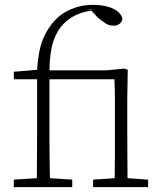

<svg xmlns="http://www.w3.org/2000/svg" viewBox="-20 -772 675 792"><path d="M342 -733 354 -731 361 -733ZM37 0V-31L132 -37Q132 -81 132.5 -125Q133 -169 133 -213V-445H37V-476L133 -484Q138 -564 157.5 -611Q177 -658 210 -692Q236 -719 276.5 -735.5Q317 -752 362 -752Q414 -752 446 -736.5Q478 -721 485 -696Q484 -683 474 -674.5Q464 -666 448 -666Q431 -666 416.5 -675Q402 -684 383 -700L357 -728Q283 -718 240 -671Q213 -643 199 -598.5Q185 -554 184 -482H420L493 -489L507 -484L505 -367V-213Q505 -174 505.5 -126Q506 -78 506 -37L591 -31V0H364V-31L453 -37Q454 -78 454 -126Q454 -174 454 -213V-264Q454 -316 454 -360Q454 -404 452 -445H184V-213Q184 -169 184.5 -125Q185 -81 186 -37L278 -31V0Z"/></svg>

Font: Source Serif 4 SmText Light
Style: Regular
Weight: 300
Designer: Frank Grießhammer
Foundry: Adobe
Version: Version 4.005;hotconv 1.1.0;makeotfexe 2.6.0